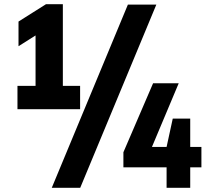

<svg xmlns="http://www.w3.org/2000/svg" viewBox="-20 -830 995 918"><path d="M63.5 -308V-419.5H150V-660.5L68.5 -609V-727L200 -810H280.5V-419.5H363V-308ZM227.5 68 591.5 -808H727.5L363.5 68ZM570 -30V-102L712 -432H834.5L706.5 -127.5H776.5L806 -263H889.5V-127.5H943V-30H889.5V68H776.5V-30Z"/></svg>

Font: Encode Sans Condensed ExtraBold
Style: Regular
Weight: 800
Width: 3
Designer: Multiple Designers
Foundry: Impallari Type
Version: Version 3.000; ttfautohint (v1.8.3) -l 8 -r 50 -G 200 -x 14 